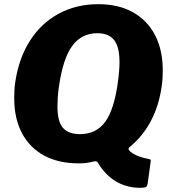

<svg xmlns="http://www.w3.org/2000/svg" viewBox="-20 -772 819 919"><path d="M53 -379Q70 -494 124 -578Q178 -662 262 -707Q346 -752 450 -752Q547 -752 616 -713.5Q685 -675 722 -604Q759 -533 759 -436Q759 -418 758 -398.5Q757 -379 754 -359Q741 -267 703 -194.5Q665 -122 604 -71Q593 -63 596 -56Q602 -46 615.5 -37.5Q629 -29 647.5 -22.5Q666 -16 687 -12Q696 -11 699.5 -8Q703 -5 701 3L687 105Q685 119 678.5 123Q672 127 650 127Q611 127 574 114.5Q537 102 505 75Q473 48 448 6Q443 -3 428 1Q409 6 392 8Q375 10 358 10Q260 10 191 -27.5Q122 -65 85 -135Q48 -205 48 -302Q48 -319 49 -339Q50 -359 53 -379ZM262 -357Q258 -330 256.5 -306Q255 -282 255 -261Q255 -191 281 -160.5Q307 -130 363 -130Q440 -130 483 -188Q526 -246 544 -377Q548 -406 550 -430.5Q552 -455 552 -475Q552 -547 526.5 -580Q501 -613 446 -613Q370 -613 325.5 -552Q281 -491 262 -357Z"/></svg>

Font: Libre Franklin Thin ExtraBold
Style: Italic
Weight: 800
Italic angle: -8°
Version: Version 2.000